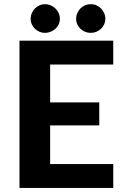

<svg xmlns="http://www.w3.org/2000/svg" viewBox="-20 -926 614 946"><path d="M227 -608V-421.5H469V-308H227V-117.5H538V0H76V-725.5H538V-608ZM275 -833.5Q275 -819 269.2 -806.2Q263.5 -793.5 253.2 -784.2Q243 -775 229.5 -769.5Q216 -764 201 -764Q187 -764 174.5 -769.5Q162 -775 152.2 -784.2Q142.5 -793.5 136.8 -806.2Q131 -819 131 -833.5Q131 -848 136.8 -861.2Q142.5 -874.5 152.2 -884.2Q162 -894 174.5 -899.8Q187 -905.5 201 -905.5Q216 -905.5 229.5 -899.8Q243 -894 253.2 -884.2Q263.5 -874.5 269.2 -861.2Q275 -848 275 -833.5ZM499 -833.5Q499 -819 493.2 -806.2Q487.5 -793.5 477.8 -784.2Q468 -775 455 -769.5Q442 -764 427 -764Q412 -764 399 -769.5Q386 -775 376.2 -784.2Q366.5 -793.5 360.8 -806.2Q355 -819 355 -833.5Q355 -848 360.8 -861.2Q366.5 -874.5 376.2 -884.2Q386 -894 399 -899.8Q412 -905.5 427 -905.5Q442 -905.5 455 -899.8Q468 -894 477.8 -884.2Q487.5 -874.5 493.2 -861.2Q499 -848 499 -833.5Z"/></svg>

Font: Lato 2
Style: Regular
Weight: 800
Designer: Lukasz Dziedzic with Adam Twardoch and Botio Nikoltchev
Foundry: tyPoland Lukasz Dziedzic
Version: Version 2.015; 2015-08-06; http://www.latofonts.com/